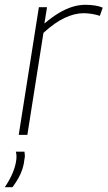

<svg xmlns="http://www.w3.org/2000/svg" viewBox="-48 -562 448 800"><path d="M148 -532 137 -464Q169 -491 197.5 -508Q226 -525 253.5 -533.5Q281 -542 307 -542Q329 -542 348 -539Q367 -536 380 -530L368 -496Q353 -501 335 -504Q317 -507 300 -507Q264 -507 222.5 -488Q181 -469 133 -425L66 0H30L114 -532ZM18 70H54Q55 78 55.5 85.5Q56 93 54 100Q52 122 45.5 142Q39 162 28.5 180.5Q18 199 4 218H-28Q-7 187 5 158Q17 129 20 103Q21 93 20.5 85Q20 77 18 70Z"/></svg>

Font: Georama ExtraCondensed Thin ExtraLight
Style: Italic
Weight: 250
Italic angle: -9°
Version: Version 1.001